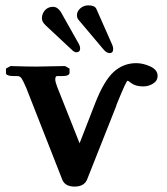

<svg xmlns="http://www.w3.org/2000/svg" viewBox="-20 -678 616 709"><path d="M134.8 -609.9Q134.8 -597.7 147.9 -585L246.1 -493.2Q253.9 -485.4 261.2 -484.9Q276.4 -484.9 275.9 -500Q275.9 -506.8 272 -514.2L204.1 -634.8Q191.9 -652.8 175.8 -652.8Q157.7 -652.8 146.2 -640.4Q134.8 -627.9 134.8 -609.9ZM264.2 -622.1Q264.2 -612.3 269 -606L360.8 -497.1Q373 -481.9 384.8 -481.9Q397.9 -481.9 397.9 -497.1Q397.9 -503.9 395 -511.2L335.9 -645Q330.1 -658.2 306.2 -658.2Q289.1 -658.2 276.6 -647.2Q264.2 -636.2 264.2 -622.1ZM331.1 -295.9Q363.3 -378.9 399.2 -411.9Q435.1 -444.8 482.9 -444.8Q508.8 -444.8 535.4 -432.4Q562 -419.9 562 -397.9Q562 -379.9 545.4 -369.4Q528.8 -358.9 508.8 -358.9Q481 -358.9 464.8 -371.1Q453.6 -379.9 451.2 -379.9Q446.3 -379.9 413.1 -297.9Q411.1 -292 409.2 -289.1H410.2Q392.1 -243.2 355.5 -151.1Q318.8 -59.1 300.8 -13.2Q289.6 10.7 255.9 11Q222.2 11.2 210.9 -12.2Q141.1 -191.4 77.1 -353Q65.9 -378.9 60.1 -387.9Q54.2 -397 44.9 -397H34.2Q2 -397 2 -408.2V-424.8L19 -434.1Q80.1 -432.1 112.8 -432.1L220.2 -434.1L236.8 -424.8V-409.2Q236.8 -397 208 -397H189.9Q184.1 -396 184.1 -384.8Q184.1 -376 190.9 -357.9L273.9 -148.9Z"/></svg>

Font: Linux Libertine
Style: Semibold
Weight: 600
Designer: Philipp H. Poll
Foundry: Philipp H. Poll
Version: Version 5.1.2 ; ttfautohint (v0.9)